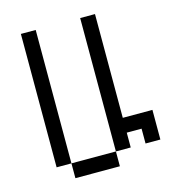

<svg xmlns="http://www.w3.org/2000/svg" viewBox="-97 -704 694 782"><g transform="rotate(-15 250.0 -312.5)"><path d="M125 -62.5V0H312.5V-62.5ZM125 -62.5V-625H62.5V-62.5ZM312.5 -62.5H375V-125H437.5V-62.5H500Q500 -62.5 500 -187.5H375V-625H312.5Z"/></g></svg>

Font: Unifont
Style: Regular
Weight: 500
Version: Version 15.1.04